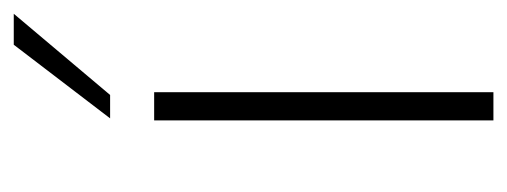

<svg xmlns="http://www.w3.org/2000/svg" viewBox="-249 -488 737 279"><g transform="rotate(-90 119.5 -348.5)"><path d="M84 -493H125V0H84ZM194 -697H239L121 -557H87Z"/></g></svg>

Font: Hanken Grotesk ExtraLight
Style: Regular
Weight: 200
Designer: Alfredo Marco Pradil
Foundry: Hanken Design Co.
Version: Version 3.014